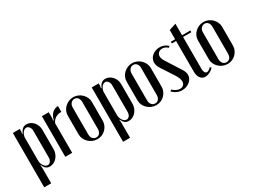

<svg xmlns="http://www.w3.org/2000/svg" viewBox="-57 -1248 2668 2028"><g transform="rotate(-30 1277.0 -234.0)"><path d="M125 -438 131 -436Q156 -503 212 -503Q236 -503 257.5 -492.5Q279 -482 295.5 -463.5Q312 -445 321.5 -421Q331 -397 331 -370V-131Q331 -103 321 -77.5Q311 -52 294 -33Q277 -14 255 -3Q233 8 208 8Q152 8 131 -53L125 -51L129 -23V168H44V-495H129V-467ZM129 -107Q129 -89 134.5 -73Q140 -57 149 -44Q158 -31 170 -23.5Q182 -16 195 -16Q215 -16 229 -34.5Q243 -53 243 -82V-406Q243 -434 228.5 -453.5Q214 -473 193 -473Q181 -473 169.5 -465.5Q158 -458 149 -445.5Q140 -433 134.5 -417Q129 -401 129 -384Z M482 -495V-425L478 -396L485 -394Q497 -445 527 -474Q557 -503 599 -503V-431Q581 -433 562.5 -428.5Q544 -424 528 -414.5Q512 -405 500 -390.5Q488 -376 482 -358V0H398V-495Z M784 -504Q814 -504 840.5 -492.5Q867 -481 887 -461.5Q907 -442 919 -416.5Q931 -391 931 -363V-132Q931 -103 919.5 -77.5Q908 -52 888.5 -32.5Q869 -13 843 -2Q817 9 787 9Q757 9 730 -2.5Q703 -14 682.5 -33.5Q662 -53 650 -78.5Q638 -104 638 -132V-363Q638 -392 649.5 -417.5Q661 -443 681 -462Q701 -481 727.5 -492.5Q754 -504 784 -504ZM786 -482Q760 -482 743 -462Q726 -442 726 -411V-84Q726 -52 742.5 -32.5Q759 -13 786 -13Q812 -13 827.5 -32.5Q843 -52 843 -84V-411Q843 -443 827.5 -462.5Q812 -482 786 -482Z M1087 -438 1093 -436Q1118 -503 1174 -503Q1198 -503 1219.5 -492.5Q1241 -482 1257.5 -463.5Q1274 -445 1283.5 -421Q1293 -397 1293 -370V-131Q1293 -103 1283 -77.5Q1273 -52 1256 -33Q1239 -14 1217 -3Q1195 8 1170 8Q1114 8 1093 -53L1087 -51L1091 -23V168H1006V-495H1091V-467ZM1091 -107Q1091 -89 1096.5 -73Q1102 -57 1111 -44Q1120 -31 1132 -23.5Q1144 -16 1157 -16Q1177 -16 1191 -34.5Q1205 -53 1205 -82V-406Q1205 -434 1190.5 -453.5Q1176 -473 1155 -473Q1143 -473 1131.5 -465.5Q1120 -458 1111 -445.5Q1102 -433 1096.5 -417Q1091 -401 1091 -384Z M1502 -504Q1532 -504 1558.5 -492.5Q1585 -481 1605 -461.5Q1625 -442 1637 -416.5Q1649 -391 1649 -363V-132Q1649 -103 1637.5 -77.5Q1626 -52 1606.5 -32.5Q1587 -13 1561 -2Q1535 9 1505 9Q1475 9 1448 -2.5Q1421 -14 1400.5 -33.5Q1380 -53 1368 -78.5Q1356 -104 1356 -132V-363Q1356 -392 1367.5 -417.5Q1379 -443 1399 -462Q1419 -481 1445.5 -492.5Q1472 -504 1502 -504ZM1504 -482Q1478 -482 1461 -462Q1444 -442 1444 -411V-84Q1444 -52 1460.5 -32.5Q1477 -13 1504 -13Q1530 -13 1545.5 -32.5Q1561 -52 1561 -84V-411Q1561 -443 1545.5 -462.5Q1530 -482 1504 -482Z M1922 -450Q1890 -479 1855 -479Q1827 -479 1809 -462Q1791 -445 1791 -419Q1791 -392 1813 -357L1930 -173Q1954 -137 1954 -102Q1954 -79 1943.5 -59Q1933 -39 1915 -24Q1897 -9 1873 0Q1849 9 1822 9Q1756 9 1706 -41L1720 -57Q1765 -15 1809 -15Q1835 -15 1851 -31Q1867 -47 1867 -73Q1867 -108 1833 -162L1732 -317Q1707 -358 1707 -392Q1707 -415 1717 -435.5Q1727 -456 1744.5 -471Q1762 -486 1785.5 -495Q1809 -504 1836 -504Q1895 -504 1937 -464Z M2104 8Q2067 8 2045 -21Q2023 -50 2023 -100V-474H1971V-495H2023V-608L2108 -636V-495H2209V-474H2108V-86Q2108 -58 2117 -42Q2126 -26 2141 -26Q2164 -26 2192 -57L2207 -43Q2186 -20 2158 -6Q2130 8 2104 8Z M2372 -504Q2402 -504 2428.5 -492.5Q2455 -481 2475 -461.5Q2495 -442 2507 -416.5Q2519 -391 2519 -363V-132Q2519 -103 2507.5 -77.5Q2496 -52 2476.5 -32.5Q2457 -13 2431 -2Q2405 9 2375 9Q2345 9 2318 -2.5Q2291 -14 2270.5 -33.5Q2250 -53 2238 -78.5Q2226 -104 2226 -132V-363Q2226 -392 2237.5 -417.5Q2249 -443 2269 -462Q2289 -481 2315.5 -492.5Q2342 -504 2372 -504ZM2374 -482Q2348 -482 2331 -462Q2314 -442 2314 -411V-84Q2314 -52 2330.5 -32.5Q2347 -13 2374 -13Q2400 -13 2415.5 -32.5Q2431 -52 2431 -84V-411Q2431 -443 2415.5 -462.5Q2400 -482 2374 -482Z"/></g></svg>

Font: Moniqa SemBd Heading
Style: Regular
Weight: 600
Designer: Rajesh Rajput
Foundry: Rajesh Rajput
Version: Version 1.000